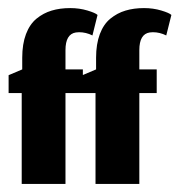

<svg xmlns="http://www.w3.org/2000/svg" viewBox="-20 -455 444 475"><path d="M324.7 0V-224.7H367.7V-283.3H324.7V-331Q324.7 -370.7 350.3 -374.7Q354 -375.3 358.3 -375.3Q375.3 -375.3 391.3 -367.3L404 -418Q399 -423 379 -429Q359 -435 336.3 -435Q311 -435 290.5 -428.8Q270 -422.7 253.2 -409Q236.3 -395.3 227 -370.7Q217.7 -346 217.7 -312.3V-283.3L184 -269V-224.7H216.3V0ZM142 0V-224.7H185V-283.3H142V-331Q142 -370.7 167.7 -374.7Q171.3 -375.3 175.7 -375.3Q192.7 -375.3 208.7 -367.3L221.3 -418Q216.3 -423 196.3 -429Q176.3 -435 153.7 -435Q128.3 -435 107.8 -428.8Q87.3 -422.7 70.5 -409Q53.7 -395.3 44.3 -370.7Q35 -346 35 -312.3V-283.3L1.3 -269V-224.7H33.7V0Z"/></svg>

Font: Jomhuria
Style: Regular
Weight: 400
Designer: Arabic design by Kourosh Beigpour, Latin design by Eben Sorkin, engineering by Lasse Fister and Khaled Hosney
Version: Version 1.0000